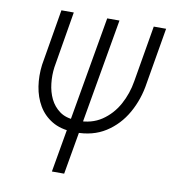

<svg xmlns="http://www.w3.org/2000/svg" viewBox="-80 -781 760 851"><g transform="rotate(10 299.5 -355.5)"><path d="M543.5 -710.9H599.1L556.2 -458.5Q545.4 -384.8 510.5 -323Q475.6 -261.2 418.2 -224.6Q360.8 -188 281.2 -189L270.5 -189.5Q214.8 -191.4 176.5 -214.6Q138.2 -237.8 116 -275.6Q93.8 -313.5 86.4 -360.6Q79.1 -407.7 85.4 -458L127.9 -710.9H183.6L141.1 -457Q136.2 -420.9 140.4 -383.5Q144.5 -346.2 159.4 -315.4Q174.3 -284.7 201.9 -264.4Q229.5 -244.1 272.9 -242.7L283.2 -241.7Q346.2 -240.7 391.4 -271Q436.5 -301.3 463.9 -350.8Q491.2 -400.4 500.5 -458ZM389.2 -710.9 265.6 0H210.4L334 -710.9Z"/></g></svg>

Font: Roboto Condensed Light
Style: Italic
Weight: 300
Italic angle: -12°
Designer: Christian Robertson
Foundry: Google
Version: Version 3.0; 2020